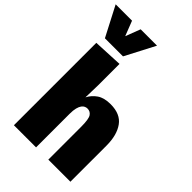

<svg xmlns="http://www.w3.org/2000/svg" viewBox="-316 -1127 1239 1239"><g transform="rotate(45 303.0 -508.0)"><path d="M62.5 0V-752L264.6 -761.7V-567.4L261.7 -453.6Q280.3 -490.2 314.9 -513.9Q349.6 -537.6 408.2 -537.6Q497.6 -537.6 537.8 -481.4Q578.1 -425.3 578.1 -329.1V0H376.5V-300.8Q376.5 -369.6 362.3 -390.9Q348.1 -412.1 322.3 -412.1Q312.5 -412.1 302.5 -407.7Q292.5 -403.3 283.9 -391.8Q275.4 -380.4 270 -359.6Q264.6 -338.9 264.6 -306.6V0ZM81.1 -812 -24.9 -1016.1H124.5L164.1 -914.1L203.1 -1016.1H352.5L246.1 -812Z"/></g></svg>

Font: Comme Black
Style: Regular
Weight: 900
Version: Version 1.000;gftools[0.9.27]